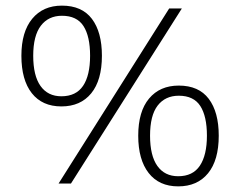

<svg xmlns="http://www.w3.org/2000/svg" viewBox="-20 -652 853 682"><path d="M626 -622 232 0H188L581 -622ZM198 -274Q130 -274 93 -321Q56 -368 56 -454Q56 -539 94.5 -585.5Q133 -632 200 -632Q271 -632 306.5 -585Q342 -538 342 -454Q342 -367 304 -320.5Q266 -274 198 -274ZM198 -310Q250 -310 275 -347Q300 -384 300 -454Q300 -523 276.5 -559.5Q253 -596 200 -596Q152 -596 125 -560.5Q98 -525 98 -454Q98 -383 124 -346.5Q150 -310 198 -310ZM613 10Q545 10 508 -37.5Q471 -85 471 -170Q471 -256 509.5 -302Q548 -348 615 -348Q686 -348 721.5 -301Q757 -254 757 -170Q757 -83 719 -36.5Q681 10 613 10ZM613 -26Q665 -26 690 -63.5Q715 -101 715 -170Q715 -239 691.5 -275.5Q668 -312 615 -312Q567 -312 540 -277Q513 -242 513 -170Q513 -99 539 -62.5Q565 -26 613 -26Z"/></svg>

Font: Noto Sans Oriya ExtraLight
Style: Regular
Weight: 250
Version: Version 2.003